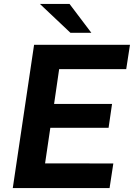

<svg xmlns="http://www.w3.org/2000/svg" viewBox="-20 -949 676 969"><path d="M44.5 0 152 -723H636L617 -600H278.5L253 -424.5H545.5L528 -304H234L207.5 -124.5L552 -124L533 0ZM335.5 -783.5 181.5 -929H331L441 -783.5Z"/></svg>

Font: Public Sans Thin
Style: Bold Italic
Weight: 700
Italic angle: -8°
Version: Version 2.001